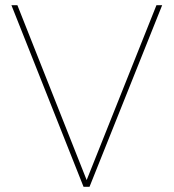

<svg xmlns="http://www.w3.org/2000/svg" viewBox="-20 -720 670 740"><path d="M302 0 24 -700H47L314 -26L583 -700H605L325 0Z"/></svg>

Font: DM Sans 16pt Thin
Style: Regular
Weight: 250
Version: Version 4.004;gftools[0.9.30]